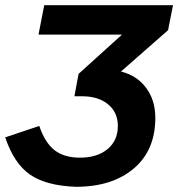

<svg xmlns="http://www.w3.org/2000/svg" viewBox="-31 -708 685 738"><path d="M117 -575 139 -688H634L615 -592L434 -433Q495 -418 530.5 -370.5Q566 -323 566 -255Q566 -131 484 -61Q401 10 261 10Q147 6 85 -36.5Q23 -79 -11 -180L120 -224Q142 -159 179 -130.5Q216 -102 276 -102Q343 -102 382.5 -135Q422 -168 422 -224Q422 -276 384.5 -307Q347 -338 284 -338H255L271 -424L438 -575Z"/></svg>

Font: Libra Sans
Style: Bold Italic
Weight: 700
Italic angle: -12°
Foundry: Context Ltd
Version: Version 1.002